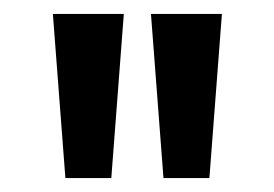

<svg xmlns="http://www.w3.org/2000/svg" viewBox="-20 -720 394 276"><path d="M215 -464 197 -700H299L281 -464ZM74 -464 56 -700H158L140 -464Z"/></svg>

Font: Fustat SemiBold
Style: Regular
Weight: 600
Designer: Mohamed Gaber, Khaled Hosny, Laura Garcia Mut
Foundry: Kief Type Foundry, Alif Type Foundry, Hard Type Foundry
Version: Version 1.007